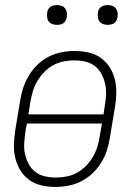

<svg xmlns="http://www.w3.org/2000/svg" viewBox="-20 -729 540 757"><path d="M199 8Q171 8 144 2Q117 -4 96 -19Q75 -34 61 -56.5Q47 -79 40.5 -105Q34 -131 35 -159Q36 -187 40 -215L60 -335Q64 -361 72.5 -385.5Q81 -410 95 -433Q109 -456 129 -475Q149 -494 173 -506Q197 -518 223 -523Q249 -528 274 -528Q302 -528 329 -522Q356 -516 377 -501Q398 -486 412.5 -463.5Q427 -441 433 -415Q439 -389 438.5 -361Q438 -333 433 -305L413 -185Q409 -159 401 -134.5Q393 -110 378.5 -87Q364 -64 344 -45Q324 -26 300 -14Q276 -2 250 3Q224 8 199 8ZM92 -278H388L393 -311Q397 -333 398 -355Q399 -377 394.5 -398Q390 -419 380 -437.5Q370 -456 354 -468.5Q338 -481 317 -486Q296 -491 273 -491Q253 -491 232 -487Q211 -483 191 -472.5Q171 -462 155 -445.5Q139 -429 127.5 -410Q116 -391 110 -370.5Q104 -350 100 -329ZM201 -29Q221 -29 242 -33Q263 -37 282.5 -47.5Q302 -58 318.5 -74.5Q335 -91 346 -110Q357 -129 363.5 -149.5Q370 -170 373 -191L382 -242H86L80 -209Q77 -187 75.5 -165Q74 -143 78.5 -122Q83 -101 93 -82.5Q103 -64 119 -51.5Q135 -39 156.5 -34Q178 -29 201 -29ZM405 -631Q395 -631 386.5 -634Q378 -637 372.5 -644Q367 -651 366 -660.5Q365 -670 366 -680Q367 -686 370 -692Q373 -698 379 -702Q385 -706 391.5 -707.5Q398 -709 404 -709Q414 -709 422.5 -706Q431 -703 436.5 -696Q442 -689 443.5 -679.5Q445 -670 443 -660Q442 -654 439 -648Q436 -642 430.5 -638Q425 -634 418 -632.5Q411 -631 405 -631ZM205 -631Q195 -631 186.5 -634Q178 -637 172.5 -644Q167 -651 166 -660.5Q165 -670 166 -680Q167 -686 170 -692Q173 -698 179 -702Q185 -706 191.5 -707.5Q198 -709 204 -709Q214 -709 222.5 -706Q231 -703 236.5 -696Q242 -689 243.5 -679.5Q245 -670 243 -660Q242 -654 239 -648Q236 -642 230.5 -638Q225 -634 218 -632.5Q211 -631 205 -631Z"/></svg>

Font: Iosevka SS18 Extralight
Style: Italic
Weight: 200
Italic angle: -9°
Monospace: yes
Designer: Belleve Invis
Foundry: Belleve Invis
Version: Version 25.1.1; ttfautohint (v1.8.4)